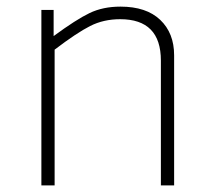

<svg xmlns="http://www.w3.org/2000/svg" viewBox="-20 -560 636 580"><path d="M105 -530H142V-451Q210 -501 250.5 -520.5Q291 -540 344 -540Q422 -540 464 -500Q506 -460 506 -393V0H466V-377Q466 -502 343 -502Q293 -502 252.5 -481.5Q212 -461 145 -410V0H105Z"/></svg>

Font: Morrison Thin
Style: Regular
Weight: 100
Designer: Pablo Impallari, Rodrigo Fuenzalida (Modified by Dan O. Williams)
Version: Version 0.03;June 6, 2019;FontCreator 11.5.0.2425 64-bit; tt